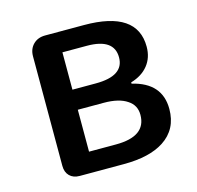

<svg xmlns="http://www.w3.org/2000/svg" viewBox="-86 -640 750 730"><g transform="rotate(-15 289.0 -275.0)"><path d="M141 0Q116 0 101.5 -14.5Q87 -29 87 -54V-485Q87 -514 105 -532Q123 -550 152 -550H305Q514 -550 514 -409Q514 -366 490 -336Q466 -306 422 -293V-288Q536 -261 536 -158Q536 -78 473 -37Q416 0 315 0H201ZM199 -80H305Q424 -80 424 -165Q424 -203 393 -223Q361 -245 301 -245H199V-162ZM199 -324H291Q402 -324 402 -397Q402 -471 295 -471H199V-397Z"/></g></svg>

Font: GenSenRounded TW M
Style: Regular
Weight: 500
Version: Version 1.501;PS 1;hotconv 16.6.51;makeotf.lib2.5.65220